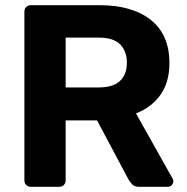

<svg xmlns="http://www.w3.org/2000/svg" viewBox="-20 -720 722 740"><path d="M99 0Q88 0 81 -7Q74 -14 74 -25V-675Q74 -686 81 -693Q88 -700 99 -700H364Q490 -700 561.5 -643Q633 -586 633 -477Q633 -403 598.5 -354.5Q564 -306 504 -283L645 -32Q648 -26 648 -21Q648 -13 642 -6.5Q636 0 627 0H516Q498 0 489.5 -9.5Q481 -19 476 -27L354 -256H233V-25Q233 -14 226 -7Q219 0 208 0ZM233 -383H361Q416 -383 442.5 -408Q469 -433 469 -478Q469 -523 443 -549Q417 -575 361 -575H233Z"/></svg>

Font: Fz Rubik SemBd
Style: Regular
Weight: 600
Designer: Hubert and Fischer
Foundry: Hubert and Fischer
Version: Vit hóa bi FontZin.com